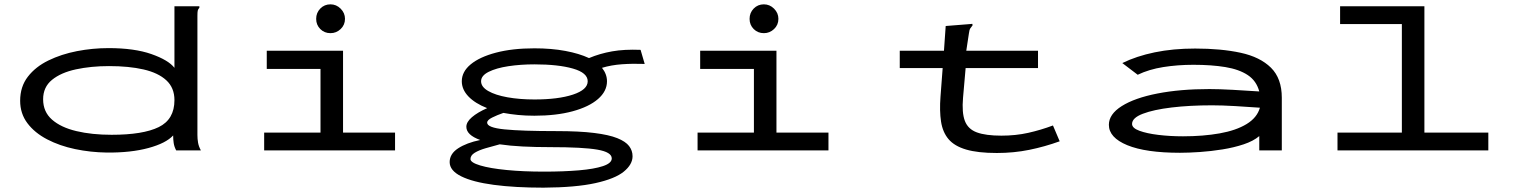

<svg xmlns="http://www.w3.org/2000/svg" viewBox="-20 -694 7040 886"><path d="M473 10Q398 9 326.5 -6Q255 -21 197.5 -51Q140 -81 106.5 -125.5Q73 -170 73 -229Q73 -294 108.5 -340Q144 -386 203.5 -415Q263 -444 335 -458Q407 -472 481 -472Q600 -472 678.5 -444.5Q757 -417 785 -381V-665H900V-658Q894 -652 892.5 -645Q891 -638 891 -621V-71Q891 -53 894 -35.5Q897 -18 907 0H793Q784 -17 781.5 -34Q779 -51 779 -69Q746 -33 665 -11Q584 11 473 10ZM495 -72Q640 -72 712.5 -107.5Q785 -143 785 -232Q785 -289 747.5 -323.5Q710 -358 642.5 -373.5Q575 -389 483 -389Q400 -389 330.5 -374Q261 -359 220 -325.5Q179 -292 179 -236Q179 -178 220 -142Q261 -106 332.5 -89Q404 -72 495 -72Z M1199 0V-82H1459V-376H1211V-460H1563V-82H1803V0ZM1505 -541Q1477 -541 1458 -560Q1439 -579 1439 -607Q1439 -635 1458 -654.5Q1477 -674 1505 -674Q1532 -674 1552 -654Q1572 -634 1572 -607Q1572 -579 1552 -560Q1532 -541 1505 -541Z M2446 -160Q2406 -160 2370.5 -163.5Q2335 -167 2303 -173Q2274 -163 2251 -151.5Q2228 -140 2228 -128Q2228 -105 2308 -97Q2388 -89 2548 -89Q2653 -89 2721.5 -80.5Q2790 -72 2828.5 -56.5Q2867 -41 2883 -20Q2899 1 2899 27Q2899 65 2858.5 98Q2818 131 2727.5 151Q2637 171 2488 172Q2356 172 2258.5 159Q2161 146 2108 119.5Q2055 93 2055 54Q2055 16 2094 -9.5Q2133 -35 2196 -48Q2132 -71 2132 -109Q2132 -131 2157.5 -153Q2183 -175 2228 -195Q2172 -217 2141.5 -249Q2111 -281 2111 -319Q2111 -363 2152 -397Q2193 -431 2268.5 -451Q2344 -471 2446 -471Q2525 -471 2589 -459Q2653 -447 2698 -426Q2748 -447 2804.5 -457Q2861 -467 2936 -464L2955 -399Q2900 -401 2850.5 -397.5Q2801 -394 2758 -381Q2781 -352 2781 -319Q2781 -273 2739.5 -237Q2698 -201 2622.5 -180.5Q2547 -160 2446 -160ZM2446 -235Q2556 -235 2624 -257.5Q2692 -280 2692 -319Q2692 -358 2624 -377.5Q2556 -397 2446 -397Q2382 -397 2326 -388.5Q2270 -380 2235 -362.5Q2200 -345 2200 -319Q2200 -293 2233 -274Q2266 -255 2322 -245Q2378 -235 2446 -235ZM2151 40Q2151 56 2196 69.5Q2241 83 2318 90.5Q2395 98 2490 98Q2581 98 2651.5 92Q2722 86 2762.5 72.5Q2803 59 2803 37Q2803 8 2736.5 -3.5Q2670 -15 2520 -15Q2451 -15 2392 -18Q2333 -21 2286 -28Q2252 -19 2221 -10Q2190 -1 2170.5 11Q2151 23 2151 40Z M3199 0V-82H3459V-376H3211V-460H3563V-82H3803V0ZM3505 -541Q3477 -541 3458 -560Q3439 -579 3439 -607Q3439 -635 3458 -654.5Q3477 -674 3505 -674Q3532 -674 3552 -654Q3572 -634 3572 -607Q3572 -579 3552 -560Q3532 -541 3505 -541Z M4132 -460H4336L4344 -574L4457 -583L4467 -584L4468 -577Q4462 -570 4457.5 -563Q4453 -556 4451 -539L4439 -460H4770V-380H4436L4424 -243Q4418 -174 4432.5 -136Q4447 -98 4488 -83Q4529 -68 4601 -68Q4667 -68 4725 -81Q4783 -94 4839 -115L4870 -42Q4801 -17 4729.5 -2.5Q4658 12 4580 12Q4492 12 4438 -4Q4384 -20 4357 -52Q4330 -84 4322.5 -133Q4315 -182 4320 -248L4330 -380H4132Z M5425 11Q5267 11 5182 -24Q5097 -59 5097 -118Q5097 -167 5156.5 -204.5Q5216 -242 5321 -262.5Q5426 -283 5561 -283Q5606 -283 5669 -279.5Q5732 -276 5791 -272Q5778 -321 5738 -347.5Q5698 -374 5634.5 -384.5Q5571 -395 5487 -395Q5414 -395 5348 -384.5Q5282 -374 5230 -349L5159 -403Q5224 -435 5308.5 -452.5Q5393 -470 5495 -470Q5615 -470 5705 -450.5Q5795 -431 5845 -381.5Q5895 -332 5895 -243V0H5791V-66Q5764 -43 5719 -28Q5674 -13 5621 -4.5Q5568 4 5516.5 7.5Q5465 11 5425 11ZM5204 -122Q5204 -103 5238 -90.5Q5272 -78 5325.5 -71.5Q5379 -65 5439 -65Q5532 -65 5608 -78.5Q5684 -92 5732.5 -121.5Q5781 -151 5794 -197Q5741 -201 5679.5 -204.5Q5618 -208 5573 -208Q5470 -208 5386.5 -198Q5303 -188 5253.5 -169Q5204 -150 5204 -122Z M6152 0V-82H6449V-583H6164V-665H6553V-82H6848V0Z"/></svg>

Font: Inconsolata UltraExpanded Medium
Style: Regular
Weight: 500
Width: 9
Monospace: yes
Designer: Raph Levien, Cyreal, Brenton Simpson
Foundry: Raph Levien, Cyreal, Google
Version: Version 3.001; ttfautohint (v1.8.2.53-6de2)